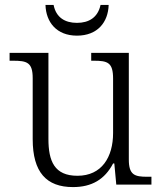

<svg xmlns="http://www.w3.org/2000/svg" viewBox="-20 -751 658 781"><path d="M293 -606C377 -606 420 -661 422 -731H389C378 -680 342 -658 293 -658C244 -658 208 -680 198 -731H165C167 -661 210 -606 293 -606ZM277 10C353 10 406 -21 440 -86H445L453 0H596V-32H579C528 -32 504 -39 504 -102V-536H351V-504H361C418 -504 440 -497 440 -431V-210C440 -112 394 -36 295 -36C201 -36 177 -96 177 -186V-536H19V-504H33C90 -504 113 -497 113 -433V-185C113 -50 169 10 277 10Z"/></svg>

Font: Noto Serif Bengali Light
Style: Regular
Weight: 300
Designer: Juan Bruce, Universal Thirst, Indian Type Foundry and the Monotype Design Team.
Foundry: Monotype Imaging Inc.
Version: Version 2.003